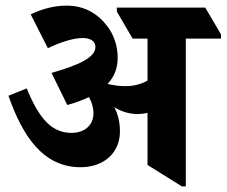

<svg xmlns="http://www.w3.org/2000/svg" viewBox="-20 -653 805 682"><path d="M266 -59C348 -59 406 -109 406 -186C406 -218 400 -245 386 -272C411 -257 438 -248 469 -248C482 -248 494 -250 504 -252V-67L626 9H640V-516H765V-531L709 -626H395V-612L451 -516H504V-367C484 -355 457 -347 425 -347C404 -347 382 -350 362 -355C387 -381 398 -412 398 -448C398 -487 386 -528 361 -560C329 -603 281 -633 217 -633C173 -633 131 -622 89 -602L150 -482C195 -503 240 -518 274 -518C302 -518 319 -506 319 -486C319 -448 257 -421 163 -394L219 -280C249 -288 274 -298 296 -308C306 -291 312 -271 312 -250C312 -209 281 -181 234 -181C163 -181 118 -233 75 -339L10 -313C60 -170 133 -59 266 -59Z"/></svg>

Font: Noto Serif Devanagari SemiCondensed ExtraBold
Style: Regular
Weight: 800
Width: 4
Designer: Universal Thirst, Indian Type Foundry and the Monotype Design Team
Foundry: Monotype Imaging Inc.
Version: Version 2.004